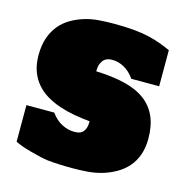

<svg xmlns="http://www.w3.org/2000/svg" viewBox="-111 -864 953 979"><g transform="rotate(15 365.0 -374.5)"><path d="M692.4 -235.4Q691.9 -187 678.5 -149.7Q665 -112.3 641.1 -85.2Q617.2 -58.1 585 -39.3Q552.7 -20.5 515.6 -9Q478.5 2.4 437.7 5.6Q397 8.8 356 8.8Q281.7 8.8 225.6 2.9Q193.4 -1 129.4 -18.6Q77.1 -32.7 47.4 -48.3V-241.2H194.3Q219.7 -206.1 251.7 -189.5Q283.7 -172.9 317.4 -172.9Q326.2 -172.9 336.9 -174.3Q347.7 -175.8 357.2 -182.6Q366.7 -189.5 373.3 -204.1Q379.9 -218.8 379.9 -245.1Q337.9 -249 296.6 -256.3Q255.4 -263.7 217.8 -276.4Q180.2 -289.1 147.7 -308.3Q115.2 -327.6 91.6 -355Q67.9 -382.3 54.4 -419.2Q41 -456.1 41 -504.4Q41 -556.2 54.7 -595.5Q68.4 -634.8 92 -663.3Q115.7 -691.9 147.7 -710.7Q179.7 -729.5 216.6 -740.7Q253.4 -752 293.2 -754.9Q333 -757.8 372.6 -757.8Q430.2 -757.8 476.3 -753.7Q522.5 -749.5 559.6 -740.7Q596.7 -731.9 625.2 -720.9Q653.8 -710 676.3 -699.7V-509.3H529.3Q504.4 -544.4 473.9 -561Q443.4 -577.6 411.1 -577.6Q402.3 -577.6 391.1 -575.4Q379.9 -573.2 370.1 -565.2Q360.4 -557.1 353.5 -541.7Q346.7 -526.4 346.7 -500Q432.1 -497.1 497.1 -481.4Q562 -465.8 605.2 -434.3Q648.4 -402.8 670.4 -353.8Q692.4 -304.7 692.4 -235.4Z"/></g></svg>

Font: Holtwood One SC
Style: Regular
Weight: 400
Version: Version 1.000